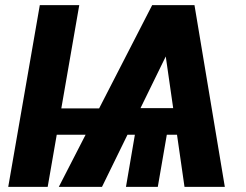

<svg xmlns="http://www.w3.org/2000/svg" viewBox="-20 -731 963 751"><path d="M457.5 -307.1 439.5 -204.1H147L165 -307.1ZM693.8 -644 378.9 0H210L575.2 -710.9H657.7ZM701.7 0 606.4 -662.6 653.3 -710.9H740.7L859.4 0ZM768.6 -308.1 750.5 -204.1H371.6L390.1 -308.1ZM641.6 -256.8 597.2 0H472.7L516.6 -256.8ZM290 -710.9 166.5 0H12.2L135.7 -710.9Z"/></svg>

Font: Roboto ExtraBold
Style: Italic
Weight: 800
Designer: Christian Robertson
Foundry: Google
Version: Version 3.009; 2024